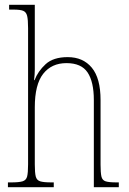

<svg xmlns="http://www.w3.org/2000/svg" viewBox="-20 -780 538 800"><path d="M13 0V-20H27Q59 -20 74 -24.5Q89 -29 93 -44.5Q97 -60 97 -95V-663Q97 -698 93 -714Q89 -730 76.5 -735Q64 -740 37 -740H18V-760H125V-491Q125 -471 122 -446H124Q138 -483 170 -512.5Q202 -542 262 -542Q326 -542 362.5 -498Q399 -454 399 -363V-94Q399 -61 402.5 -45Q406 -29 420 -24.5Q434 -20 465 -20H475V0H371V-363Q371 -439 345 -478Q319 -517 257 -517Q195 -517 160 -472.5Q125 -428 125 -333V-95Q125 -60 129 -44.5Q133 -29 147.5 -24.5Q162 -20 194 -20H204V0Z"/></svg>

Font: Noto Serif Lao Condensed Thin
Style: Regular
Weight: 100
Width: 3
Designer: Monotype Design Team
Foundry: Monotype Imaging Inc.
Version: Version 2.003; ttfautohint (v1.8.4.7-5d5b)